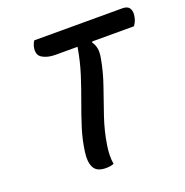

<svg xmlns="http://www.w3.org/2000/svg" viewBox="-127 -816 907 939"><g transform="rotate(-20 326.5 -346.5)"><path d="M309 0Q300 4 289 5.5Q278 7 267 7Q220 7 205 -22.5Q190 -52 197 -101Q205 -162 223.5 -220.5Q242 -279 264 -338.5Q286 -398 306.5 -462Q327 -526 339 -598H224Q183 -598 156 -614.5Q129 -631 139 -674Q144 -691 151 -700H610Q638 -700 647.5 -682Q657 -664 650 -636Q648 -625 643 -615.5Q638 -606 633 -598H416L413 -593Q424 -579 428.5 -558.5Q433 -538 427 -506Q415 -438 391 -370Q367 -302 344 -234Q321 -166 310 -95Q306 -70 305.5 -45Q305 -20 309 0Z"/></g></svg>

Font: Recursive Mn Csl St Med
Style: Italic
Weight: 500
Italic angle: -15°
Monospace: yes
Version: Version 1.079;hotconv 1.0.112;makeotfexe 2.5.65598; ttfautoh